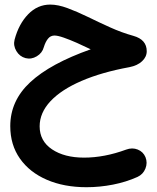

<svg xmlns="http://www.w3.org/2000/svg" viewBox="-20 -469 680 830"><path d="M197.3 -449.2Q231 -449.2 272.2 -433.8Q313.5 -418.5 360.1 -395.8Q406.7 -373 456.3 -350.6Q505.9 -328.1 556.6 -314Q614.3 -297.9 614.3 -247.6Q614.3 -223.1 594.2 -204.3Q574.2 -185.5 539.6 -178.7Q419.4 -156.7 332.3 -119.1Q245.1 -81.5 198.2 -31.5Q151.4 18.6 151.4 77.1Q151.4 140.6 204.8 176.5Q258.3 212.4 343.3 212.4Q431.2 212.4 525.4 177.7Q551.8 168 575.4 177.5Q599.1 187 608.9 210.4Q618.7 234.9 608.6 259.8Q598.6 284.7 574.2 295.9Q525.4 317.9 468.3 329.1Q411.1 340.3 354 340.3Q256.8 340.3 182.4 308.1Q107.9 275.9 66.2 216.6Q24.4 157.2 24.4 76.2Q24.4 -33.7 111.1 -114Q197.8 -194.3 372.1 -255.9Q343.3 -270 312.3 -283.7Q281.2 -297.4 255.4 -306.4Q229.5 -315.4 215.8 -315.4Q198.2 -315.4 187.3 -301.5Q176.3 -287.6 169.4 -265.1Q162.6 -239.7 138.9 -225.6Q115.2 -211.4 90.3 -217.8Q64.9 -224.6 50.8 -248.3Q36.6 -272 43 -297.4Q61 -365.2 101.6 -407.2Q142.1 -449.2 197.3 -449.2Z"/></svg>

Font: Mikhak-DS1-FD Bold
Style: Bold
Weight: 700
Designer: Amin Abedi
Version: Version 3.2